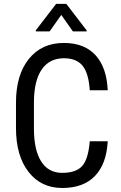

<svg xmlns="http://www.w3.org/2000/svg" viewBox="-20 -937 607 967"><path d="M522.5 -225.6Q516.6 -111.3 458.3 -50.8Q399.9 9.8 293.5 9.8Q186.5 9.8 123.5 -71.5Q60.5 -152.8 60.5 -292V-420.9Q60.5 -559.6 125.2 -640.1Q189.9 -720.7 301.8 -720.7Q404.8 -720.7 461.2 -658.9Q517.6 -597.2 522.5 -482.4H432.1Q426.3 -569.3 395.5 -606.4Q364.7 -643.6 301.8 -643.6Q229 -643.6 189.9 -586.7Q150.9 -529.8 150.9 -419.9V-289.6Q150.9 -181.6 187.3 -124Q223.6 -66.4 293.5 -66.4Q363.3 -66.4 394 -101.1Q424.8 -135.7 432.1 -225.6ZM416.5 -783.7V-778.8H347.2L288.6 -861.8L230 -778.8H160.6V-784.7L262.7 -917.5H314Z"/></svg>

Font: Roboto Condensed
Style: Regular
Weight: 400
Designer: Google
Version: Version 2.001047; 2015